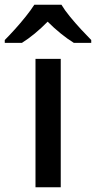

<svg xmlns="http://www.w3.org/2000/svg" viewBox="-66 -786 403 806"><path d="M189 0H83V-539H189ZM192 -766Q205 -744 227.5 -716.5Q250 -689 274.5 -662.5Q299 -636 317 -618V-606H244Q218 -622 189.5 -645Q161 -668 134 -695Q80 -640 26 -606H-46V-618Q-27 -637 -3.5 -663Q20 -689 42 -716.5Q64 -744 78 -766Z"/></svg>

Font: Noto Sans Kannada Medium
Style: Regular
Weight: 500
Designer: Jelle Bosma - Monotype Design Team
Foundry: Monotype Imaging Inc.
Version: Version 2.005; ttfautohint (v1.8.4.7-5d5b)